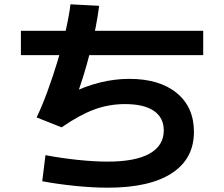

<svg xmlns="http://www.w3.org/2000/svg" viewBox="-20 -825 1040 891"><path d="M480 46Q410 46 327 37.5Q244 29 176 16L191 -105Q264 -91 341 -83Q418 -75 480 -75Q608 -75 674 -112Q740 -149 740 -220Q740 -279 694 -310.5Q648 -342 560 -342Q485 -342 416.5 -316.5Q348 -291 266 -234L150 -280Q174 -330 199.5 -399Q225 -468 247.5 -542.5Q270 -617 285.5 -685.5Q301 -754 307 -805L440 -798Q435 -755 424 -698.5Q413 -642 398 -583Q383 -524 366 -469.5Q349 -415 333 -374L310 -393Q378 -426 445.5 -442.5Q513 -459 580 -459Q720 -459 800 -393.5Q880 -328 880 -213Q880 -88 777 -21Q674 46 480 46ZM77 -569V-682H923V-569Z"/></svg>

Font: M PLUS 1 Code
Style: Regular
Weight: 400
Designer: Coji Morishita
Foundry: UNDERFOREST DESIGN
Version: Version 1.005